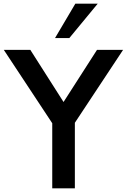

<svg xmlns="http://www.w3.org/2000/svg" viewBox="-28 -1020 686 1040"><path d="M501.2 -1000 347.5 -813.8H270L380 -1000ZM638.8 -750 377.5 -355V0H255V-352.5L-7.5 -750H136.2L316.2 -467.5L497.5 -750Z"/></svg>

Font: Now Medium
Style: Regular
Weight: 500
Designer: Alfredo Marco Pradil
Foundry: Alfredo Marco Pradil
Version: Version 1.002;PS 001.002;hotconv 1.0.88;makeotf.lib2.5.64775